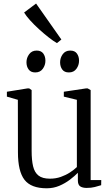

<svg xmlns="http://www.w3.org/2000/svg" viewBox="-20 -1028 612 1059"><path d="M458 8.5Q435 8.5 422.2 -0.2Q409.5 -9 409.5 -33V-75Q392 -57 365.8 -37Q339.5 -17 307.2 -3.2Q275 10.5 237.5 10.5Q151.5 10.5 115.2 -36.2Q79 -83 79 -187.5L78.5 -477.5L18 -495V-522L132 -540.5H141L154.5 -531V-195.5Q154.5 -145 162.5 -111Q170.5 -77 192.2 -59.8Q214 -42.5 255.5 -42.5Q287.5 -42.5 315.2 -52.2Q343 -62 365.8 -76.8Q388.5 -91.5 404 -106.5V-477.5L332 -495V-522L455 -540.5H463.5L480 -531V-35H538.5L538 -6.5Q522 -1.5 502.8 3.5Q483.5 8.5 458 8.5ZM174 -628.5Q150 -628.5 138 -644.8Q126 -661 126 -684.5Q126 -709 140.8 -729Q155.5 -749 181.5 -749H182.5Q207 -749 218.8 -732.8Q230.5 -716.5 230.5 -693Q230.5 -668.5 216 -648.5Q201.5 -628.5 175 -628.5ZM359.5 -628.5Q335 -628.5 323.2 -644.8Q311.5 -661 311.5 -684.5Q311.5 -709 326 -729Q340.5 -749 367 -749H368Q392.5 -749 404.2 -732.8Q416 -716.5 416 -693Q416 -668.5 401.5 -648.5Q387 -628.5 360.5 -628.5ZM293.5 -790.5Q275 -801 248.8 -821.5Q222.5 -842 195 -867Q167.5 -892 145.5 -916.5Q123.5 -941 113 -959L179 -1008.5L318.5 -810L294.5 -790.5Z"/></svg>

Font: Merriweather 72pt Light
Style: Regular
Weight: 300
Version: Version 2.100